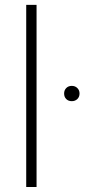

<svg xmlns="http://www.w3.org/2000/svg" viewBox="-20 -752 365 772"><path d="M127 0H85.4V-732.4H127ZM268.6 -345.2Q254.9 -345.2 246.3 -353.8Q237.8 -362.3 237.8 -376Q237.8 -389.2 246.3 -397.9Q254.9 -406.7 268.6 -406.7Q282.2 -406.7 291 -397.9Q299.8 -389.2 299.8 -376Q299.8 -362.3 291 -353.8Q282.2 -345.2 268.6 -345.2Z"/></svg>

Font: Kumbh Sans ExtraLight
Style: Regular
Weight: 250
Version: Version 1.005